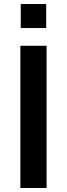

<svg xmlns="http://www.w3.org/2000/svg" viewBox="-20 -932 331 952"><path d="M81 0V-705H211V0ZM83 -793V-912H209V-793Z"/></svg>

Font: Nunito Sans 11pt
Style: Bold
Weight: 700
Version: Version 3.101;gftools[0.9.27]